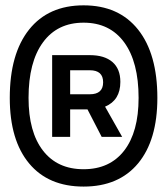

<svg xmlns="http://www.w3.org/2000/svg" viewBox="-20 -706 626 719"><path d="M293 -7.3Q161.1 -7.3 88.9 -94.2Q16.6 -181.2 16.6 -339.4Q16.6 -504.4 88.9 -595.2Q161.1 -686 293 -686Q424.8 -686 497.1 -595.2Q569.3 -504.4 569.3 -339.4Q569.3 -181.2 497.1 -94.2Q424.8 -7.3 293 -7.3ZM293 -72.3Q391.1 -72.3 445.1 -142.1Q499 -211.9 499 -339.4Q499 -473.6 445.1 -547.4Q391.1 -621.1 293 -621.1Q194.8 -621.1 140.9 -547.4Q86.9 -473.6 86.9 -339.4Q86.9 -211.9 140.9 -142.1Q194.8 -72.3 293 -72.3ZM175.3 -193.4V-499.5H316.4Q371.1 -499.5 400.9 -473.9Q430.7 -448.2 430.7 -399.4Q430.7 -330.6 373.5 -306.6L437.5 -193.4H360.8L307.6 -296.4H242.7V-193.4ZM242.7 -353H316.4Q366.2 -353 366.2 -397.9Q366.2 -442.9 316.4 -442.9H242.7Z"/></svg>

Font: Cascadia Mono SemiLight
Style: Regular
Weight: 350
Monospace: yes
Designer: Aaron Bell
Foundry: Saja Typeworks
Version: Version 2404.023; ttfautohint (v1.8.4)